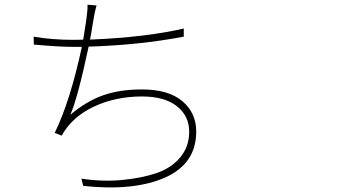

<svg xmlns="http://www.w3.org/2000/svg" viewBox="-20 -789 1540 828"><path d="M591.8 -373Q478.5 -373 384.8 -329.1Q291 -285.2 246.1 -204.1L215.8 -215.8Q282.2 -350.6 333 -586.9H295.9Q235.4 -586.9 126 -596.7L125 -630.9Q205.1 -617.2 294.9 -617.2Q323.2 -617.2 338.9 -618.2Q348.6 -677.7 352.5 -705.1Q358.4 -749 357.4 -768.6L396.5 -765.6Q387.7 -736.3 379.9 -686Q372.1 -635.7 368.2 -618.2Q607.4 -627.9 772.5 -666V-630.9Q582 -594.7 362.3 -587.9Q314.5 -364.3 283.2 -293.9Q352.5 -352.5 424.3 -377.9Q496.1 -403.3 592.8 -403.3Q706.1 -403.3 766.1 -353Q826.2 -302.7 826.2 -221.7Q826.2 -83 691.9 -23.4Q557.6 36.1 338.9 12.7L331.1 -18.6Q420.9 -4.9 504.9 -12.7Q588.9 -20.5 653.3 -42Q717.8 -63.5 756.8 -109.9Q795.9 -156.2 795.9 -220.7Q795.9 -289.1 742.7 -331.1Q689.5 -373 591.8 -373Z"/></svg>

Font: Bpmf Zihi Sans ExtraLight
Style: ExtraLight
Weight: 250
Foundry: But Ko
Version: Version 1.320